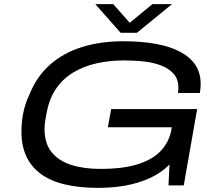

<svg xmlns="http://www.w3.org/2000/svg" viewBox="-20 -899 1055 931"><path d="M458 12Q267 12 175.5 -57.5Q84 -127 84 -259Q84 -312 94 -357Q104 -402 123 -441Q157 -527 221.5 -584.5Q286 -642 376.5 -670.5Q467 -699 577 -699Q665 -699 734.5 -686.5Q804 -674 852.5 -648.5Q901 -623 927 -584.5Q953 -546 953 -493Q953 -482 952 -470.5Q951 -459 949 -448H843Q844 -455 844.5 -462Q845 -469 845 -474Q845 -514 823.5 -539.5Q802 -565 765 -580Q728 -595 680.5 -600.5Q633 -606 580 -606Q513 -606 451 -592.5Q389 -579 338.5 -549.5Q288 -520 254 -472Q220 -424 207 -356Q204 -340 201.5 -327Q199 -314 198 -304.5Q197 -295 196.5 -287.5Q196 -280 196 -273Q196 -204 230 -161.5Q264 -119 325 -99.5Q386 -80 466 -80Q580 -80 652.5 -104Q725 -128 763 -171Q801 -214 811 -270L813 -282H503L519 -370H936L871 0H797L802 -101Q761 -60 705.5 -35Q650 -10 587 1Q524 12 458 12ZM814 -879 644 -740H565L442 -879H529L629 -766H582L719 -879Z"/></svg>

Font: Archivo Expanded
Style: Italic
Weight: 400
Width: 7
Italic angle: -10°
Designer: Hector Gatti
Foundry: Omnibus-Type
Version: Version 2.001